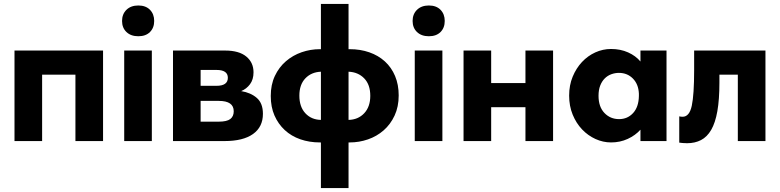

<svg xmlns="http://www.w3.org/2000/svg" viewBox="-20 -720 3981 980"><path d="M54 -462H506V0H365V-339H195V0H54Z M614 -462H755V0H614ZM686 -535Q648 -535 625.5 -556.5Q603 -578 603 -613Q603 -648 625.5 -670Q648 -692 686 -692Q724 -692 745.5 -670Q767 -648 767 -613Q767 -578 745.5 -556.5Q724 -535 686 -535Z M863 -462H1129Q1200 -462 1237 -431.5Q1274 -401 1274 -351Q1274 -314 1256 -290Q1238 -266 1211 -255Q1260 -247 1291 -220Q1322 -193 1322 -139Q1322 -72 1271.5 -36Q1221 0 1126 0H863ZM1004 -205V-99H1096Q1138 -99 1155.5 -112.5Q1173 -126 1173 -152Q1173 -205 1097 -205ZM1004 -363V-282H1085Q1143 -282 1143 -323Q1143 -363 1085 -363Z M1613 7Q1559 7 1513 -9Q1467 -25 1433.5 -56Q1400 -87 1381 -130.5Q1362 -174 1362 -230Q1362 -288 1383 -332.5Q1404 -377 1439.5 -407.5Q1475 -438 1520 -453.5Q1565 -469 1613 -469H1618V-700H1759V-469H1765Q1819 -469 1865 -453Q1911 -437 1944.5 -406.5Q1978 -376 1996.5 -332Q2015 -288 2015 -233Q2015 -175 1994 -130Q1973 -85 1938 -54.5Q1903 -24 1858 -8.5Q1813 7 1765 7H1759V240H1618V7ZM1870 -231Q1870 -288 1839 -320Q1808 -352 1759 -354V-108Q1808 -109 1839 -142Q1870 -175 1870 -231ZM1508 -232Q1508 -175 1538.5 -142Q1569 -109 1618 -108V-354Q1569 -352 1538.5 -320Q1508 -288 1508 -232Z M2097 -462H2238V0H2097ZM2169 -535Q2131 -535 2108.5 -556.5Q2086 -578 2086 -613Q2086 -648 2108.5 -670Q2131 -692 2169 -692Q2207 -692 2228.5 -670Q2250 -648 2250 -613Q2250 -578 2228.5 -556.5Q2207 -535 2169 -535Z M2662 -173H2487V0H2346V-462H2487V-296H2662V-462H2803V0H2662Z M3099 7Q3058 7 3019.5 -10.5Q2981 -28 2951 -59.5Q2921 -91 2903 -135Q2885 -179 2885 -232Q2885 -285 2903 -328.5Q2921 -372 2950.5 -403.5Q2980 -435 3018.5 -452.5Q3057 -470 3099 -470Q3147 -470 3186 -452.5Q3225 -435 3249 -406V-462H3382V0H3249V-58Q3223 -29 3184 -11Q3145 7 3099 7ZM3140 -112Q3183 -112 3211.5 -143Q3240 -174 3241 -230V-242Q3239 -290 3210.5 -319Q3182 -348 3139 -348Q3119 -348 3100 -341Q3081 -334 3066.5 -319.5Q3052 -305 3043.5 -283Q3035 -261 3035 -231Q3035 -175 3065 -143.5Q3095 -112 3140 -112Z M3487 11Q3475 11 3464.5 10Q3454 9 3447 8V-126Q3457 -124 3464 -124Q3499 -124 3511 -180.5Q3523 -237 3523 -362V-462H3887V0H3746V-339H3652V-299Q3652 -212 3641.5 -152.5Q3631 -93 3610 -57Q3589 -21 3558 -5Q3527 11 3487 11Z"/></svg>

Font: Tilda Sans Extra Bold
Style: Regular
Weight: 800
Designer: ParaType Ltd
Foundry: ParaType Ltd
Version: Version 1.009